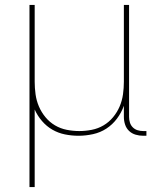

<svg xmlns="http://www.w3.org/2000/svg" viewBox="-20 -540 640 775"><path d="M99 215V-520H120V-210Q120 -185 123.5 -159.5Q127 -134 137 -110.5Q147 -87 163.5 -67Q180 -47 202 -34Q224 -21 249.5 -16Q275 -11 300 -11Q325 -11 350.5 -16Q376 -21 398 -34Q420 -47 436.5 -67Q453 -87 463 -110.5Q473 -134 476.5 -159.5Q480 -185 480 -210V-520H501V-68Q501 -56 504.5 -45Q508 -34 516 -26Q524 -18 535 -14.5Q546 -11 558 -11H571V8H558Q542 8 527 3.5Q512 -1 501 -11.5Q490 -22 485 -37Q480 -52 480 -68V-113Q470 -85 452 -61Q434 -37 409.5 -21Q385 -5 355.5 1.5Q326 8 297 8Q269 8 242 2.5Q215 -3 191.5 -16.5Q168 -30 149.5 -51.5Q131 -73 120 -98V215Z"/></svg>

Font: Zed Sans Thin Extended
Style: Regular
Weight: 100
Width: 7
Designer: Belleve Invis
Foundry: Belleve Invis
Version: Version 1.0.0; ttfautohint (v1.8.4)